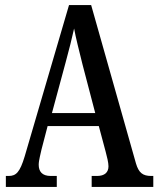

<svg xmlns="http://www.w3.org/2000/svg" viewBox="-20 -734 622 754"><path d="M3 0H203V-43H179C145 -43 132 -61 132 -87C132 -105 140 -131 143 -147L167 -239H368L395 -138C400 -120 406 -95 406 -81C406 -57 391 -43 361 -43H340V0H582V-43H574C541 -43 525 -55 514 -92L338 -714H251L77 -120C58 -57 43 -43 14 -43H3ZM184 -290 238 -490C251 -538 263 -585 271 -622C278 -584 290 -538 304 -481L354 -290Z"/></svg>

Font: Noto Serif Armenian ExtraCondensed Medium
Style: Regular
Weight: 500
Width: 2
Designer: Monotype Design Team
Foundry: Monotype Imaging Inc.
Version: Version 2.008